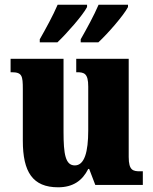

<svg xmlns="http://www.w3.org/2000/svg" viewBox="-20 -786 651 816"><path d="M323 -619V-606H398C438 -643 506 -721 524 -756V-766H399C380 -721 348 -663 323 -619ZM149 -619V-606H224C263 -643 332 -721 350 -756V-766H225C206 -721 174 -663 149 -619ZM227 10C290 10 330 -18 355 -68H359L385 0H587V-58H576C546 -58 527 -61 527 -119V-536H304V-479H307C338 -479 355 -474 355 -418V-232C355 -140 339 -83 298 -83C258 -83 250 -131 250 -226V-536H25V-479H29C74 -479 77 -464 77 -407V-188C77 -55 119 10 227 10Z"/></svg>

Font: Noto Serif Sinhala Condensed Black
Style: Regular
Weight: 900
Width: 3
Designer: Jelle Bosma - Monotype Design Team
Foundry: Monotype Imaging Inc.
Version: Version 2.007